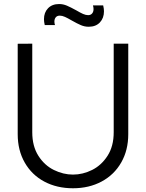

<svg xmlns="http://www.w3.org/2000/svg" viewBox="-20 -942 742 976"><path d="M70 -260V-719.5L144 -720V-269.5Q144 -199 175 -150.2Q206 -101.5 253.8 -78Q301.5 -54.5 351 -54.5Q401 -54.5 448.5 -78.2Q496 -102 527 -150.5Q558 -199 558 -269.5V-720H632V-260Q632 -178.5 596.2 -116Q560.5 -53.5 496.5 -19.2Q432.5 15 351 15Q269 15 205.2 -19Q141.5 -53 105.8 -115.5Q70 -178 70 -260ZM344.5 -838Q324 -850 310 -856.2Q296 -862.5 284 -862.5Q270.5 -862.5 263.5 -854Q256.5 -845.5 256.5 -832.5Q256.5 -823.5 259.5 -814.5H207.5Q203.5 -831.5 203.5 -844.5Q203.5 -878.5 224.2 -900Q245 -921.5 280.5 -921.5Q301 -921.5 320.2 -913.2Q339.5 -905 367.5 -889.5Q388 -877.5 402 -871.2Q416 -865 428 -865Q441 -865 448.2 -873.5Q455.5 -882 455.5 -896Q455.5 -905 452.5 -914.5H504.5Q508.5 -897.5 508.5 -884.5Q508.5 -850 487.8 -828Q467 -806 431 -806Q410.5 -806 391.5 -814Q372.5 -822 344.5 -838Z"/></svg>

Font: CCSD_manrope
Style: Regular
Weight: 400
Designer: Mikhail Sharanda
Foundry: Mikhail Sharanda
Version: Version 4.503